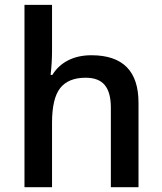

<svg xmlns="http://www.w3.org/2000/svg" viewBox="-20 -780 675 800"><path d="M557.1 0H441.9V-332Q441.9 -394.5 416.7 -425.3Q391.6 -456.1 336.9 -456.1Q264.6 -456.1 230.7 -412.8Q196.8 -369.6 196.8 -268.1V0H82V-759.8H196.8V-566.9Q196.8 -520.5 190.9 -467.8H198.2Q221.7 -506.8 263.4 -528.3Q305.2 -549.8 360.8 -549.8Q557.1 -549.8 557.1 -352.1Z"/></svg>

Font: f0_1792           
Style: Regular
Weight: 600
Foundry: Ascender Corporation
Version: Version 1.10